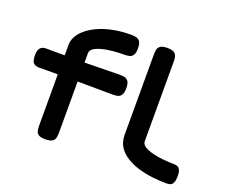

<svg xmlns="http://www.w3.org/2000/svg" viewBox="-117 -891 1272 1083"><g transform="rotate(20 518.5 -350.0)"><path d="M244 10Q217 10 204.5 2Q192 -6 189 -20.5Q186 -35 186 -51V-537Q186 -569 208 -600Q230 -631 271.5 -656Q313 -681 371 -695.5Q429 -710 500 -710Q517 -710 530.5 -706.5Q544 -703 552.5 -691Q561 -679 561 -650Q561 -623 552.5 -610Q544 -597 530 -594Q516 -591 499 -591Q464 -591 429.5 -587.5Q395 -584 367 -576.5Q339 -569 322 -557.5Q305 -546 305 -529V-48Q305 -33 301.5 -19.5Q298 -6 285 2Q272 10 244 10ZM75 -473 277 -472 516 -476Q533 -476 546.5 -472.5Q560 -469 568 -456.5Q576 -444 576 -416Q576 -390 568 -377Q560 -364 547 -360.5Q534 -357 517 -357L282 -359L72 -358Q47 -359 37.5 -372.5Q28 -386 28 -417Q28 -446 39.5 -459.5Q51 -473 75 -473ZM971 10Q932 10 888.5 5Q845 0 804 -12Q763 -24 729.5 -44.5Q696 -65 676.5 -95Q657 -125 657 -167V-649Q657 -666 660 -679.5Q663 -693 676 -701.5Q689 -710 716 -710Q744 -710 756.5 -702Q769 -694 772.5 -680.5Q776 -667 776 -650V-172Q776 -153 796.5 -140.5Q817 -128 848 -120.5Q879 -113 912 -110Q945 -107 971 -107Q983 -107 993.5 -104Q1004 -101 1011 -89Q1018 -77 1018 -50Q1018 -22 1011 -9Q1004 4 993.5 7Q983 10 971 10Z"/></g></svg>

Font: Fredoka Expanded Medium
Style: Regular
Weight: 500
Width: 7
Designer: Ben Nathan
Foundry: Milena B. Brandão, Ben Nathan
Version: Version 2.001